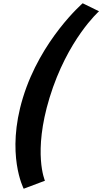

<svg xmlns="http://www.w3.org/2000/svg" viewBox="-20 -895 626 1175"><path d="M255 211C255 211 180 41 283.3 -297C392.8 -655 586 -826 586 -826L486 -875C486 -875 229.1 -653 120.3 -297C14.5 49 125 260 125 260Z"/></svg>

Font: Hussar
Style: BdSuprConOblThree
Weight: 700
Foundry: Cannot Into Space Fonts
Version: Version 2.00